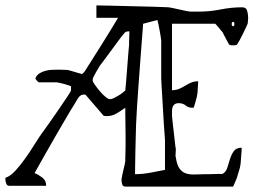

<svg xmlns="http://www.w3.org/2000/svg" viewBox="-34 -688 960 711"><path d="M416 -25Q416 -27 417 -29Q417 -32 419 -41Q421 -50 423.5 -60.5Q426 -71 428 -80Q430 -89 430 -91Q430 -92 430 -101Q430 -110 430.5 -122.5Q431 -135 431 -147.5Q431 -160 431 -168Q431 -172 431 -190.5Q431 -209 430.5 -229.5Q430 -250 430 -267.5Q430 -285 430 -289Q413 -277 397 -267.5Q381 -258 361 -258Q359 -258 355 -258.5Q351 -259 350 -259L283 -337Q282 -337 280 -337.5Q278 -338 277 -338Q265 -338 257 -327Q249 -316 244 -306Q239 -299 227.5 -279.5Q216 -260 200.5 -233.5Q185 -207 168 -177.5Q151 -148 136 -121.5Q121 -95 109.5 -74.5Q98 -54 94 -47Q107 -42 122 -31Q137 -20 137 0H0Q-8 0 -11 -8.5Q-14 -17 -14 -23V-28Q-14 -29 -13 -30Q5 -36 24 -57Q43 -78 61 -103.5Q79 -129 95 -155Q111 -181 123 -197Q135 -213 153 -239Q171 -265 188 -289.5Q205 -314 217 -332.5Q229 -351 229 -353V-368Q229 -369 223 -371Q217 -373 209 -375.5Q201 -378 192 -380Q183 -382 177 -383Q174 -383 164.5 -383Q155 -383 143.5 -383Q132 -383 122.5 -383Q113 -383 110 -383Q107 -384 102 -390Q97 -396 97 -398Q102 -410 112.5 -416.5Q123 -423 135 -426Q147 -429 159.5 -429.5Q172 -430 182 -430Q190 -430 202.5 -429.5Q215 -429 216 -429Q218 -429 226 -426.5Q234 -424 243 -421.5Q252 -419 260 -416.5Q268 -414 270 -414Q271 -414 276 -419.5Q281 -425 283 -429Q290 -440 307.5 -467.5Q325 -495 344 -525.5Q363 -556 380 -583.5Q397 -611 403 -622H323V-668Q338 -668 375.5 -667Q413 -666 455.5 -665Q498 -664 536.5 -663Q575 -662 590 -661Q593 -661 604.5 -658.5Q616 -656 629.5 -653Q643 -650 655 -647.5Q667 -645 670 -645H703Q743 -645 783 -653Q823 -661 863 -661Q878 -661 881.5 -647Q885 -633 885 -622Q885 -617 884 -609Q883 -601 883 -600Q881 -595 875.5 -583.5Q870 -572 864 -559.5Q858 -547 852 -536.5Q846 -526 843 -522Q841 -521 836 -520.5Q831 -520 829 -520Q827 -520 822 -520.5Q817 -521 816 -522Q814 -523 810.5 -530Q807 -537 802.5 -545Q798 -553 794.5 -560Q791 -567 790 -569Q787 -572 783 -577Q779 -582 774.5 -587.5Q770 -593 766.5 -596.5Q763 -600 763 -600H603V-354Q618 -354 629.5 -359Q641 -364 651.5 -370.5Q662 -377 673.5 -382Q685 -387 700 -387Q700 -385 699.5 -377.5Q699 -370 698.5 -362Q698 -354 697.5 -346.5Q697 -339 696 -337Q696 -333 694 -326Q692 -319 690 -311.5Q688 -304 686 -297.5Q684 -291 683 -289H677Q664 -289 653.5 -297.5Q643 -306 628 -306Q603 -306 603 -277V-259Q603 -256 605 -238Q607 -220 609.5 -198.5Q612 -177 614 -158.5Q616 -140 617 -137Q617 -136 617 -131.5Q617 -127 616.5 -121.5Q616 -116 616 -111.5Q616 -107 617 -106Q621 -77 631 -63.5Q641 -50 655.5 -45.5Q670 -41 689 -42Q708 -43 730 -43Q733 -43 741.5 -43Q750 -43 759.5 -43.5Q769 -44 778 -44Q787 -44 790 -44Q803 -51 808 -67.5Q813 -84 818 -100Q823 -116 832 -128.5Q841 -141 861 -141Q861 -138 860.5 -128.5Q860 -119 859 -108.5Q858 -98 857.5 -88.5Q857 -79 856 -76Q856 -74 854.5 -67.5Q853 -61 850.5 -53.5Q848 -46 846 -39Q844 -32 843 -29Q842 -26 839.5 -20.5Q837 -15 835 -10Q833 -5 831 -1Q829 3 829 3H430Q421 3 418.5 -5.5Q416 -14 416 -21ZM496 -600Q496 -599 494.5 -579Q493 -559 490.5 -527Q488 -495 485 -454.5Q482 -414 479 -373Q476 -332 473.5 -294Q471 -256 470 -229Q470 -221 469 -193.5Q468 -166 467.5 -135Q467 -104 466.5 -77Q466 -50 466 -43Q493 -43 523 -48.5Q553 -54 577 -59V-114V-168Q577 -173 575.5 -190.5Q574 -208 572.5 -232Q571 -256 569.5 -283.5Q568 -311 566.5 -335Q565 -359 564 -376Q563 -393 563 -398Q563 -403 563 -423.5Q563 -444 563 -468Q563 -492 563 -512.5Q563 -533 563 -538Q563 -542 561 -553Q559 -564 557 -576Q555 -588 552.5 -599Q550 -610 549 -614ZM309 -390Q309 -386 317 -374.5Q325 -363 335.5 -350.5Q346 -338 357.5 -328.5Q369 -319 376 -321Q380 -321 388 -325Q396 -329 404.5 -334Q413 -339 420 -344.5Q427 -350 430 -353Q431 -362 433 -386Q435 -410 437 -437Q439 -464 441 -488Q443 -512 444 -522Q444 -525 444 -532Q444 -539 444.5 -547Q445 -555 445 -562Q445 -569 445 -572Q433 -572 428.5 -567.5Q424 -563 417 -554Q410 -544 397 -527Q384 -510 371.5 -492.5Q359 -475 348.5 -461.5Q338 -448 336 -445Q334 -442 330 -435Q326 -428 321.5 -420.5Q317 -413 314 -406.5Q311 -400 310 -398Q310 -397 309.5 -394Q309 -391 309 -390ZM829 -607Q824 -607 824 -599Q824 -591 829 -591Q834 -591 834 -599Q834 -607 829 -607Z"/></svg>

Font: Miltonian
Style: Regular
Weight: 400
Designer: Pablo Impallari
Foundry: Pablo Impallari
Version: Version 1.008